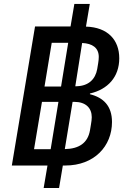

<svg xmlns="http://www.w3.org/2000/svg" viewBox="-20 -831 640 964"><path d="M295.5 0H307.9C453.5 0 542.3 -97.3 542.3 -218.4C542.3 -299.7 498.6 -341.3 431.5 -358V-361.5C521 -382.1 578.8 -444.2 578.8 -538.4C578.8 -631 520.6 -694.2 411.6 -697.4L430.8 -811.1H353.3L334.2 -698.2H155.9L39.4 0H218.4L199.2 112.9H276.6ZM150.9 -82 190.7 -319.6H273.4L234.4 -82ZM203.5 -396.7 239.7 -616.1H322.4L286.6 -396.7ZM305.4 -82.4 344.5 -319.6H353C410.9 -319.6 440.7 -288.4 440.7 -242.5C440.7 -231.9 438.9 -219.1 436.8 -207L431.8 -176.8C420.8 -113.3 377.1 -83.8 305.4 -82.4ZM358 -397.7 392.4 -615.1C443.5 -612.9 475.9 -591.3 475.9 -545.1C475.9 -535.2 474.8 -525.9 473 -514.2L468 -484C458.8 -432.9 424.7 -400.2 366.8 -398.1Z"/></svg>

Font: Margiela Mono Italic Medium It
Style: Regular
Weight: 500
Designer: Mike Abbink, Paul van der Laan, Pieter van Rosmalen
Foundry: Bold Monday
Version: Version 2.003 2021